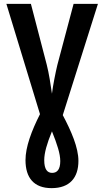

<svg xmlns="http://www.w3.org/2000/svg" viewBox="-20 -734 540 994"><path d="M247 240C342 240 386 185 386 99C386 30 349 -55 305 -138L487 -714H361L277 -398C268 -361 254 -291 249 -249C243 -292 233 -357 222 -399L140 -714H13L187 -143C143 -56 112 27 112 95C112 187 156 240 247 240ZM250 161C225 161 209 143 209 95C209 58 223 9 249 -54C276 13 292 62 292 100C292 143 276 161 250 161Z"/></svg>

Font: Noto Sans Mono ExtraCondensed SemiBold
Style: Regular
Weight: 600
Width: 2
Designer: Monotype Design Team
Foundry: Monotype Imaging Inc.
Version: Version 2.014